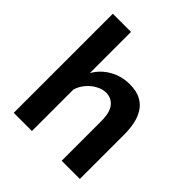

<svg xmlns="http://www.w3.org/2000/svg" viewBox="-198 -865 1000 1000"><g transform="rotate(45 302.0 -365.0)"><path d="M548 0H414V-294Q414 -355 390.5 -385Q367 -415 326 -415Q302 -415 275 -401Q248 -387 226.5 -362.5Q205 -338 195 -306V0H61V-730H195V-427Q224 -477 274 -505Q324 -533 383 -533Q434 -533 466 -515.5Q498 -498 516 -468.5Q534 -439 541 -402.5Q548 -366 548 -327Z"/></g></svg>

Font: YasnoRaleway
Style: Bold
Weight: 700
Designer: Matt McInerney, Pablo Impallari, Rodrigo Fuenzalida
Foundry: Matt McInerney, Pablo Impallari, Rodrigo Fuenzalida
Version: Version 4.026